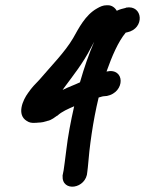

<svg xmlns="http://www.w3.org/2000/svg" viewBox="-20 -684 551 730"><path d="M87 -331C67 -304 42 -248 82 -224C91 -218 100 -216 114 -217H117C128 -219 136 -216 159 -224C177 -227 190 -240 197 -244H198C215 -260 239 -270 262 -280C249 -223 238 -165 232 -113C227 -74 224 -49 222 -37L218 -17V-16C214 48 309 35 312 -31L314 -48C320 -125 333 -222 355 -313L357 -314H358C364 -316 372 -318 373 -318H374L384 -319H386C457 -333 456 -428 385 -412C406 -471 429 -525 458 -560L463 -561C532 -575 524 -667 459 -655L458 -654C446 -651 436 -649 424 -643C416 -657 403 -664 391 -664H385C372 -664 361 -659 349 -652C304 -627 279 -576 258 -539C227 -486 175 -434 130 -381C114 -364 102 -353 87 -331ZM218 -342 225 -352C256 -394 296 -444 325 -501C329 -509 333 -515 338 -525C318 -479 300 -427 284 -371C263 -361 242 -354 218 -342Z"/></svg>

Font: Stray Cat
Style: ExBlkCnObl
Weight: 1000
Version: Version 1.0